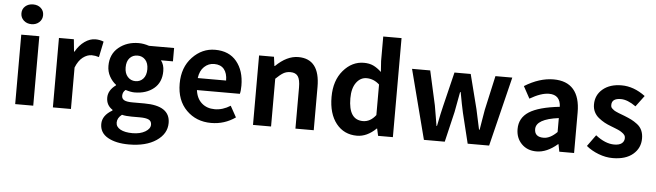

<svg xmlns="http://www.w3.org/2000/svg" viewBox="-58 -1054 5263 1541"><g transform="rotate(5 2573.5 -283.5)"><path d="M79.1 0V-559.6H224.6V0ZM153.3 -650.4Q115.2 -650.4 90.3 -673.3Q65.4 -696.3 65.4 -730.5Q65.4 -765.6 90.3 -787.6Q115.2 -809.6 153.3 -809.6Q191.4 -809.6 215.8 -787.6Q240.2 -765.6 240.2 -730.5Q240.2 -696.3 215.3 -673.3Q190.4 -650.4 153.3 -650.4Z M382.8 0V-559.6H502.9L512.7 -460.9H516.6Q546.9 -514.6 589.4 -544.4Q631.8 -574.2 675.8 -574.2Q710.9 -574.2 742.2 -561.5L715.8 -434.6Q684.6 -444.3 657.2 -444.3Q621.1 -444.3 585.9 -417.5Q550.8 -390.6 528.3 -334V0Z M1015.6 243.2Q911.1 243.2 846.2 206.5Q781.2 169.9 781.2 98.6Q781.2 29.3 861.3 -16.6V-22.5Q810.5 -54.7 810.5 -116.2Q810.5 -175.8 872.1 -220.7V-224.6Q840.8 -248 819.3 -286.6Q797.9 -325.2 797.9 -371.1Q797.9 -465.8 863.8 -520Q929.7 -574.2 1024.4 -574.2Q1064.5 -574.2 1108.4 -559.6H1310.5V-452.1H1213.9Q1240.2 -418.9 1240.2 -367.2Q1240.2 -276.4 1179.7 -226.6Q1119.1 -176.8 1024.4 -176.8Q995.1 -176.8 952.1 -190.4Q928.7 -171.9 928.7 -141.6Q928.7 -118.2 948.7 -106.9Q968.8 -95.7 1016.6 -95.7H1111.3Q1319.3 -95.7 1319.3 43.9Q1319.3 130.9 1236.3 187Q1153.3 243.2 1015.6 243.2ZM1024.4 -473.6Q985.4 -473.6 960.9 -446.8Q936.5 -419.9 936.5 -371.1Q936.5 -323.2 961.4 -295.4Q986.3 -267.6 1024.4 -267.6Q1062.5 -267.6 1086.9 -294.9Q1111.3 -322.3 1111.3 -371.1Q1111.3 -419.9 1086.9 -446.8Q1062.5 -473.6 1024.4 -473.6ZM1179.7 69.3Q1179.7 41 1156.7 29.8Q1133.8 18.6 1085.9 18.6H1018.6Q971.7 18.6 940.4 10.7Q903.3 39.1 903.3 76.2Q903.3 111.3 939.5 130.9Q975.6 150.4 1037.1 150.4Q1098.6 150.4 1139.2 126.5Q1179.7 102.5 1179.7 69.3Z M1658.2 13.7Q1538.1 13.7 1459 -65.4Q1379.9 -144.5 1379.9 -279.3Q1379.9 -410.2 1457.5 -492.2Q1535.2 -574.2 1640.6 -574.2Q1752.9 -574.2 1814 -500Q1875 -425.8 1875 -305.7Q1875 -261.7 1868.2 -239.3H1522.5Q1531.2 -171.9 1572.8 -135.3Q1614.3 -98.6 1677.7 -98.6Q1742.2 -98.6 1803.7 -137.7L1853.5 -47.9Q1765.6 13.7 1658.2 13.7ZM1520.5 -335.9H1749Q1749 -394.5 1722.2 -427.2Q1695.3 -460 1642.6 -460Q1596.7 -460 1562.5 -427.7Q1528.3 -395.5 1520.5 -335.9Z M1995.1 0V-559.6H2115.2L2125 -486.3H2128.9Q2218.8 -574.2 2310.5 -574.2Q2484.4 -574.2 2484.4 -348.6V0H2336.9V-331.1Q2336.9 -394.5 2318.4 -421.4Q2299.8 -448.2 2257.8 -448.2Q2225.6 -448.2 2200.7 -433.6Q2175.8 -418.9 2140.6 -384.8V0Z M2833 13.7Q2728.5 13.7 2666 -64.9Q2603.5 -143.6 2603.5 -279.3Q2603.5 -411.1 2673.3 -492.7Q2743.2 -574.2 2838.9 -574.2Q2882.8 -574.2 2915 -559.1Q2947.3 -543.9 2980.5 -512.7L2974.6 -600.6V-797.9H3122.1V0H3002.9L2990.2 -57.6H2987.3Q2914.1 13.7 2833 13.7ZM2871.1 -107.4Q2930.7 -107.4 2974.6 -165V-411.1Q2928.7 -453.1 2871.1 -453.1Q2821.3 -453.1 2788.1 -407.7Q2754.9 -362.3 2754.9 -281.2Q2754.9 -107.4 2871.1 -107.4Z M3372.1 0 3227.5 -559.6H3374L3435.5 -283.2Q3441.4 -252.9 3450.2 -196.8Q3459 -140.6 3462.9 -120.1H3466.8Q3489.3 -233.4 3502 -283.2L3569.3 -559.6H3700.2L3770.5 -283.2Q3772.5 -273.4 3805.7 -120.1H3810.5Q3814.5 -140.6 3823.2 -196.8Q3832 -252.9 3837.9 -283.2L3899.4 -559.6H4035.2L3897.5 0H3724.6L3665 -244.1Q3651.4 -303.7 3632.8 -407.2H3627.9Q3599.6 -252.9 3597.7 -244.1L3540 0Z M4279.3 13.7Q4205.1 13.7 4159.2 -33.2Q4113.3 -80.1 4113.3 -152.3Q4113.3 -242.2 4189.9 -291.5Q4266.6 -340.8 4435.5 -359.4Q4431.6 -456.1 4340.8 -456.1Q4276.4 -456.1 4186.5 -403.3L4133.8 -500Q4253.9 -574.2 4367.2 -574.2Q4473.6 -574.2 4527.8 -511.7Q4582 -449.2 4582 -327.1V0H4462.9L4451.2 -59.6H4448.2Q4363.3 13.7 4279.3 13.7ZM4327.1 -100.6Q4379.9 -100.6 4435.5 -156.2V-268.6Q4253.9 -245.1 4253.9 -164.1Q4253.9 -100.6 4327.1 -100.6Z M4892.6 13.7Q4836.9 13.7 4779.3 -8.3Q4721.7 -30.3 4679.7 -65.4L4746.1 -157.2Q4824.2 -95.7 4896.5 -95.7Q4936.5 -95.7 4957 -111.8Q4977.5 -127.9 4977.5 -155.3Q4977.5 -162.1 4975.6 -168.5Q4973.6 -174.8 4969.2 -180.2Q4964.8 -185.5 4960.4 -189.9Q4956.1 -194.3 4947.3 -199.7Q4938.5 -205.1 4933.6 -208.5Q4928.7 -211.9 4916.5 -216.8Q4904.3 -221.7 4898.9 -224.1Q4893.6 -226.6 4879.4 -231.9Q4865.2 -237.3 4860.4 -239.3Q4829.1 -251 4805.7 -263.7Q4782.2 -276.4 4757.8 -295.9Q4733.4 -315.4 4720.2 -342.3Q4707 -369.1 4707 -402.3Q4707 -478.5 4764.2 -526.4Q4821.3 -574.2 4915 -574.2Q5013.7 -574.2 5106.4 -504.9L5040 -416Q4972.7 -463.9 4918.9 -463.9Q4845.7 -463.9 4845.7 -410.2Q4845.7 -401.4 4848.1 -394Q4850.6 -386.7 4858.4 -380.4Q4866.2 -374 4871.6 -369.6Q4877 -365.2 4890.1 -359.4Q4903.3 -353.5 4910.2 -350.6Q4917 -347.7 4934.6 -341.3Q4952.1 -335 4959 -332Q4993.2 -318.4 5015.6 -307.1Q5038.1 -295.9 5064 -276.4Q5089.8 -256.8 5102.5 -228.5Q5115.2 -200.2 5115.2 -163.1Q5115.2 -85.9 5056.6 -36.1Q4998 13.7 4892.6 13.7Z"/></g></svg>

Font: Bpmf Zihi Sans Bold
Style: Bold
Weight: 700
Foundry: But Ko
Version: Version 1.320